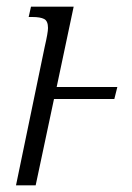

<svg xmlns="http://www.w3.org/2000/svg" viewBox="-20 -556 397 576"><path d="M114 -415Q124 -458 124 -472Q124 -493 112.5 -499Q101 -505 77 -505H66L73 -536H201L150 -295H332L323 -259H142L87 0H28Z"/></svg>

Font: Noto Serif ExtraCondensed Light
Style: Italic
Weight: 300
Width: 2
Italic angle: -12°
Designer: Monotype Design Team
Foundry: Monotype Imaging Inc.
Version: Version 2.014; ttfautohint (v1.8.4.7-5d5b)